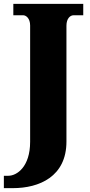

<svg xmlns="http://www.w3.org/2000/svg" viewBox="-45 -734 465 994"><path d="M-25 240H22C157 240 299 181 299 -1V-601C299 -639 319 -655 336 -655H386V-714H24V-655H75C90 -655 111 -639 111 -602V0C111 129 43 176 -2 176H-25Z"/></svg>

Font: Noto Serif Ethiopic SemiCondensed Black
Style: Regular
Weight: 900
Width: 4
Designer: Monotype Design Team
Foundry: Monotype Imaging Inc.
Version: Version 2.102